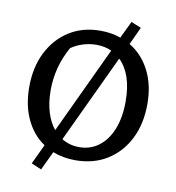

<svg xmlns="http://www.w3.org/2000/svg" viewBox="-89 -810 893 975"><g transform="rotate(10 358.0 -322.5)"><path d="M350 10Q287 10 234 -11L188 86L136 64L184 -38Q124 -78 90 -149.5Q56 -221 56 -316Q56 -418 95 -495.5Q134 -573 203 -616.5Q272 -660 364 -660Q420 -660 468 -643L510 -731L562 -710L520 -619Q586 -580 624 -506.5Q662 -433 662 -335Q662 -232 623 -154.5Q584 -77 514 -33.5Q444 10 350 10ZM166 -319Q166 -257 181 -207Q196 -157 224 -123L434 -570Q399 -586 355 -586Q322 -586 288.5 -576Q255 -566 226 -546Q166 -439 166 -319ZM359 -59Q416 -59 459.5 -92Q503 -125 527 -185.5Q551 -246 551 -328Q551 -469 481 -537L268 -84Q308 -59 359 -59Z"/></g></svg>

Font: Piazzolla Medium
Style: Regular
Weight: 500
Designer: Juan Pablo del Peral
Foundry: Huerta Tipografica
Version: Version 1.330